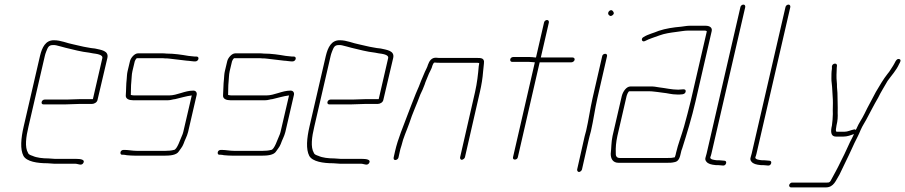

<svg xmlns="http://www.w3.org/2000/svg" viewBox="-20 -692 3936 835"><path d="M191 -3C166 -3 139 -6 122 -14C114 -17 105 -19 102 -27C87 -52 93 -96 104 -142L175 -449C176 -454 178 -460 181 -468C188 -485 191 -496 210 -496C216 -496 220 -496 224 -495C235 -492 253 -488 266 -484C300 -476 332 -467 368 -463L384 -460C398 -458 429 -455 425 -439L384 -261H331C318 -261 283 -259 269 -259H174C168 -259 162 -254 161 -248C160 -242 163 -238 169 -238H264C278 -238 313 -240 326 -240H380C390 -240 402 -247 404 -257L447 -440C454 -472 419 -475 393 -481L376 -483C371 -484 365 -485 359 -486C339 -489 319 -495 299 -499C271 -504 246 -517 214 -517C178 -517 163 -486 154 -449L83 -142C71 -90 67 -43 82 -14C96 11 143 18 186 18C196 18 205 20 215 20H307C320 20 335 31 343 16C351 1 327 -1 312 -1H220C209 -1 202 -3 191 -3Z M835 -446H828C820 -446 806 -449 799 -449C770 -454 738 -459 704 -459C697 -460 691 -460 684 -460H580C565 -460 548 -440 545 -425L535 -383C532 -371 532 -358 531 -348C528 -324 529 -302 527 -277C526 -262 541 -256 559 -256H710C723 -256 730 -260 742 -261C765 -266 789 -274 814 -277L777 -118C776 -112 773 -106 771 -101C765 -89 750 -40 736 -40C725 -37 712 -36 700 -36H574C556 -36 539 -40 523 -40H517C511 -40 505 -36 504 -30C503 -24 505 -19 511 -19H517C521 -19 526 -18 531 -17C542 -16 557 -15 569 -15H695C719 -15 748 -17 758 -34L768 -48C772 -53 775 -59 778 -66C784 -84 793 -98 798 -118L835 -278C838 -289 832 -298 821 -298C783 -298 751 -277 715 -277H564C559 -277 554 -278 549 -279V-280C550 -298 549 -319 551 -335C553 -351 552 -366 556 -383L566 -425C566 -427 571 -436 575 -439H678C685 -439 692 -439 699 -438C705 -438 711 -438 717 -437C742 -434 770 -431 793 -428C802 -428 815 -425 823 -425H830C836 -425 842 -430 843 -436C844 -442 841 -446 835 -446Z M1258 -446H1251C1243 -446 1229 -449 1222 -449C1193 -454 1161 -459 1127 -459C1120 -460 1114 -460 1107 -460H1003C988 -460 971 -440 968 -425L958 -383C955 -371 955 -358 954 -348C951 -324 952 -302 950 -277C949 -262 964 -256 982 -256H1133C1146 -256 1153 -260 1165 -261C1188 -266 1212 -274 1237 -277L1200 -118C1199 -112 1196 -106 1194 -101C1188 -89 1173 -40 1159 -40C1148 -37 1135 -36 1123 -36H997C979 -36 962 -40 946 -40H940C934 -40 928 -36 927 -30C926 -24 928 -19 934 -19H940C944 -19 949 -18 954 -17C965 -16 980 -15 992 -15H1118C1142 -15 1171 -17 1181 -34L1191 -48C1195 -53 1198 -59 1201 -66C1207 -84 1216 -98 1221 -118L1258 -278C1261 -289 1255 -298 1244 -298C1206 -298 1174 -277 1138 -277H987C982 -277 977 -278 972 -279V-280C973 -298 972 -319 974 -335C976 -351 975 -366 979 -383L989 -425C989 -427 994 -436 998 -439H1101C1108 -439 1115 -439 1122 -438C1128 -438 1134 -438 1140 -437C1165 -434 1193 -431 1216 -428C1225 -428 1238 -425 1246 -425H1253C1259 -425 1265 -430 1266 -436C1267 -442 1264 -446 1258 -446Z M1434 -3C1409 -3 1382 -6 1365 -14C1357 -17 1348 -19 1345 -27C1330 -52 1336 -96 1347 -142L1418 -449C1419 -454 1421 -460 1424 -468C1431 -485 1434 -496 1453 -496C1459 -496 1463 -496 1467 -495C1478 -492 1496 -488 1509 -484C1543 -476 1575 -467 1611 -463L1627 -460C1641 -458 1672 -455 1668 -439L1627 -261H1574C1561 -261 1526 -259 1512 -259H1417C1411 -259 1405 -254 1404 -248C1403 -242 1406 -238 1412 -238H1507C1521 -238 1556 -240 1569 -240H1623C1633 -240 1645 -247 1647 -257L1690 -440C1697 -472 1662 -475 1636 -481L1619 -483C1614 -484 1608 -485 1602 -486C1582 -489 1562 -495 1542 -499C1514 -504 1489 -517 1457 -517C1421 -517 1406 -486 1397 -449L1326 -142C1314 -90 1310 -43 1325 -14C1339 11 1386 18 1429 18C1439 18 1448 20 1458 20H1550C1563 20 1578 31 1586 16C1594 1 1570 -1 1555 -1H1463C1452 -1 1445 -3 1434 -3Z M1713 -7 1719 -34C1720 -39 1722 -48 1726 -59C1734 -94 1748 -122 1760 -156C1774 -200 1792 -237 1808 -281C1816 -298 1821 -308 1827 -325C1830 -336 1837 -350 1841 -361C1846 -376 1858 -393 1861 -408C1863 -412 1865 -420 1871 -420C1878 -419 1886 -419 1893 -419H2050C2055 -419 2059 -419 2063 -418H2064C2064 -414 2063 -409 2062 -404C2059 -368 2055 -332 2046 -292L1981 -8C1980 -3 1983 3 1988 3C1993 3 2001 -3 2002 -8L2067 -292C2074 -322 2079 -353 2081 -381C2082 -395 2085 -413 2085 -425C2083 -439 2072 -440 2055 -440H1898C1891 -440 1884 -440 1877 -441C1857 -442 1847 -427 1841 -410C1839 -401 1831 -387 1828 -380C1822 -364 1812 -344 1806 -327C1800 -310 1795 -302 1788 -284C1776 -253 1764 -224 1753 -194C1734 -142 1711 -91 1698 -34L1692 -7C1691 -1 1693 4 1699 4C1705 4 1712 -1 1713 -7Z M2346 -594 2311 -442H2308C2299 -443 2292 -444 2284 -444H2212C2206 -444 2200 -440 2199 -434C2198 -428 2201 -423 2207 -423H2279C2288 -423 2298 -421 2306 -421L2211 -8C2210 -2 2213 2 2219 2C2225 2 2231 -2 2232 -8L2327 -421H2465C2471 -421 2478 -426 2479 -432C2480 -438 2476 -442 2470 -442H2332L2367 -594C2368 -600 2365 -605 2359 -605C2353 -605 2347 -600 2346 -594Z M2599 -448 2557 -265C2546 -217 2540 -170 2529 -123C2524 -107 2521 -92 2518 -79L2490 45C2489 50 2493 56 2498 56C2503 56 2510 50 2511 45L2539 -79C2542 -93 2546 -107 2550 -122C2561 -170 2567 -217 2578 -265L2620 -448C2621 -454 2618 -458 2612 -458C2606 -458 2600 -454 2599 -448ZM2626 -629C2630 -624 2635 -619 2644 -626C2653 -633 2649 -639 2645 -644C2637 -655 2620 -640 2626 -629Z M2684 -274 2644 -101C2638 -73 2639 -47 2636 -23C2636 -2 2645 16 2670 16H2880C2894 16 2901 16 2914 13C2932 10 2937 -8 2941 -27C2942 -33 2944 -40 2947 -47C2967 -110 2989 -182 3005 -252L3075 -556C3079 -572 3066 -580 3049 -580H2979C2966 -580 2954 -577 2943 -576C2908 -573 2875 -568 2845 -558C2822 -548 2800 -544 2779 -531C2765 -524 2772 -506 2786 -514C2805 -524 2827 -530 2848 -538C2869 -546 2896 -550 2920 -553C2939 -555 2955 -559 2974 -559H3044C3049 -559 3052 -558 3054 -556L2984 -253C2976 -218 2964 -176 2955 -142C2943 -100 2929 -66 2920 -27C2919 -22 2918 -16 2915 -9V-8C2903 -5 2898 -5 2885 -5H2675C2661 -5 2657 -15 2658 -27C2657 -50 2659 -73 2665 -101L2705 -274C2706 -278 2712 -295 2717 -295H2803C2809 -295 2815 -295 2821 -294L2839 -292C2846 -291 2853 -290 2861 -289C2884 -287 2900 -281 2924 -281C2939 -281 2960 -279 2962 -294C2964 -309 2944 -302 2930 -302C2901 -302 2874 -309 2847 -312L2828 -315C2821 -316 2815 -316 2808 -316H2722C2704 -316 2689 -294 2684 -274Z M3200 -661 3053 -24C3049 -7 3043 0 3052 11C3060 21 3073 24 3092 26C3099 26 3107 26 3114 27L3125 28C3138 29 3144 8 3131 7L3120 6C3113 5 3105 5 3098 5C3088 4 3067 2 3069 -8C3071 -13 3073 -19 3074 -24L3221 -661C3222 -667 3219 -672 3213 -672C3207 -672 3201 -667 3200 -661Z M3396 -661 3249 -24C3245 -7 3239 0 3248 11C3256 21 3269 24 3288 26C3295 26 3303 26 3310 27L3321 28C3334 29 3340 8 3327 7L3316 6C3309 5 3301 5 3294 5C3284 4 3263 2 3265 -8C3267 -13 3269 -19 3270 -24L3417 -661C3418 -667 3415 -672 3409 -672C3403 -672 3397 -667 3396 -661Z M3615 -98H3648C3665 -98 3680 -104 3694 -109C3689 -97 3683 -87 3677 -75L3665 -49C3661 -40 3657 -31 3652 -21L3638 7C3623 39 3607 67 3592 95C3587 102 3584 102 3575 102H3424C3419 102 3413 108 3412 113C3411 118 3415 123 3420 123H3571C3607 123 3615 92 3631 67C3639 51 3649 30 3657 13L3671 -16C3676 -26 3680 -35 3684 -44L3696 -70C3706 -91 3713 -102 3723 -127C3733 -149 3738 -154 3747 -171C3765 -204 3780 -235 3799 -267C3812 -294 3826 -315 3840 -340C3857 -364 3878 -386 3890 -413C3895 -422 3901 -432 3891 -435C3877 -440 3871 -415 3864 -406C3856 -395 3850 -382 3840 -371C3821 -347 3805 -319 3789 -292C3773 -260 3755 -230 3740 -198C3727 -171 3717 -161 3704 -131C3703 -130 3702 -128 3702 -127C3699 -129 3697 -130 3694 -129C3679 -126 3667 -119 3652 -119H3619C3612 -119 3617 -140 3618 -147C3623 -167 3624 -185 3623 -201C3624 -231 3622 -259 3622 -288L3620 -314C3620 -323 3620 -330 3619 -337C3617 -354 3618 -377 3619 -397L3620 -407C3620 -420 3600 -417 3598 -404V-393C3597 -386 3596 -379 3596 -372C3596 -358 3595 -343 3597 -331C3600 -309 3600 -281 3602 -259C3603 -239 3601 -216 3602 -196C3602 -180 3600 -163 3598 -146C3592 -122 3592 -98 3615 -98Z"/></svg>

Font: Electronic
Style: ThnIt
Weight: 100
Version: Version 1.011